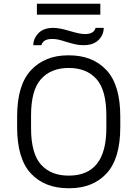

<svg xmlns="http://www.w3.org/2000/svg" viewBox="-20 -990 730 1020"><path d="M71 -315V-371Q71 -539 145 -617.5Q219 -696 341 -696H347Q472 -696 545.5 -617.5Q619 -539 619 -371V-315Q619 -147 546 -68.5Q473 10 349 10H343Q218 10 144.5 -68Q71 -146 71 -315ZM545 -309V-377Q545 -511 492.5 -570Q440 -629 345 -629Q251 -629 198 -570Q145 -511 145 -377V-309Q145 -175 197.5 -116Q250 -57 345 -57Q545 -57 545 -309ZM513 -970V-912H176V-970ZM424 -750Q401 -750 382.5 -754Q364 -758 334 -767Q306 -776 290.5 -779.5Q275 -783 257 -783Q233 -783 219 -775Q205 -767 200 -750H157Q157 -785 184 -813.5Q211 -842 263 -842Q297 -842 355 -824Q406 -809 431 -809Q455 -809 469 -817Q483 -825 488 -842H531Q531 -805 503.5 -777.5Q476 -750 424 -750Z"/></svg>

Font: Chivo Light
Style: Regular
Weight: 300
Designer: Hector Gatti
Foundry: Omnibus-Type
Version: Version 1.007